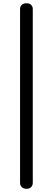

<svg xmlns="http://www.w3.org/2000/svg" viewBox="-20 -859 320 1164"><path d="M136.7 285.2Q122.1 285.2 111.8 274.9Q101.6 264.6 101.6 250V-804.7Q101.6 -819.3 111.8 -829.1Q122.1 -838.9 136.7 -838.9H144.5Q159.2 -838.9 168.9 -829.1Q178.7 -819.3 178.7 -804.7V250Q178.7 264.6 168.9 274.9Q159.2 285.2 144.5 285.2Z"/></svg>

Font: Gen Jyuu GothicL Medium
Style: Regular
Weight: 500
Designer: [Source Han Sans]
Ryoko NISHIZUKA  (kana & ideographs); Paul D. Hunt (Latin, Greek & Cyrillic); Wenlong ZHANG  (bopomofo
Version: Version 1.002.20150607